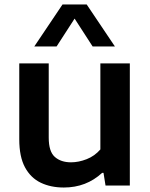

<svg xmlns="http://www.w3.org/2000/svg" viewBox="-20 -828 671 857"><path d="M265 9Q206.5 9 161.8 -12.5Q117 -34 91.5 -81.2Q66 -128.5 66 -206V-545H197.5V-213.5Q197.5 -151.5 224.8 -127.5Q252 -103.5 297 -103.5Q331 -103.5 366.8 -117.5Q402.5 -131.5 428 -161V-545H559.5V0H451L442 -56.5H436Q365 9 265 9ZM133 -620.5 259 -808H367L493 -620.5H393.5L313 -745L232.5 -620.5Z"/></svg>

Font: Encode Sans Semi Expanded SemiBold
Style: Regular
Weight: 600
Width: 6
Designer: Multiple Designers
Foundry: Impallari Type
Version: Version 3.000; ttfautohint (v1.8.3) -l 8 -r 50 -G 200 -x 14 